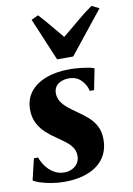

<svg xmlns="http://www.w3.org/2000/svg" viewBox="-98 -882 659 952"><g transform="rotate(-10 231.5 -406.0)"><path d="M371.5 -411H349.5Q344 -440.5 320.2 -465.2Q296.5 -490 258 -490Q238.5 -490 221 -483.5Q203.5 -477 193 -463.5Q182.5 -450 182 -429Q182 -406 193.2 -387.5Q204.5 -369 224.2 -352.5Q244 -336 269.5 -318.5Q300 -298 323.8 -276.5Q347.5 -255 361.2 -227.8Q375 -200.5 375 -162.5Q375 -120 358.8 -87.5Q342.5 -55 312.5 -33Q282.5 -11 241 0.2Q199.5 11.5 148 11.5Q116.5 11.5 84 6Q51.5 0.5 27 -7.5Q2.5 -15.5 -6.5 -23L19 -130H40Q48 -107 64 -85Q80 -63 103.5 -48.8Q127 -34.5 156.5 -34.5Q177 -34.5 194.8 -43Q212.5 -51.5 223.2 -67.2Q234 -83 234 -104.5Q234 -127 223.5 -144.2Q213 -161.5 193 -177.5Q173 -193.5 144.5 -212.5Q118 -230 94.8 -251.8Q71.5 -273.5 56.8 -302.5Q42 -331.5 42 -370.5Q42 -422 70.2 -458.5Q98.5 -495 149.8 -514.5Q201 -534 270.5 -534Q294.5 -534 319.8 -531.2Q345 -528.5 365 -524.8Q385 -521 392.5 -517ZM217.5 -593 127 -808 162 -824.5Q189 -796 216.5 -762.2Q244 -728.5 271.5 -696.5Q312 -729 350.8 -762.2Q389.5 -795.5 431.5 -824.5L468.5 -806L298.5 -593Z"/></g></svg>

Font: Merriweather 96pt ExtraBold
Style: Italic
Weight: 800
Italic angle: -7.8°
Version: Version 2.101